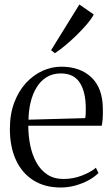

<svg xmlns="http://www.w3.org/2000/svg" viewBox="-20 -824 500 855"><path d="M250.5 11Q179.5 11 128.8 -21Q78 -53 51 -111.5Q24 -170 24 -249.5Q24 -316 43.5 -367.5Q63 -419 96 -454.8Q129 -490.5 169.8 -508.8Q210.5 -527 252.5 -527Q337 -527 387 -479.5Q437 -432 438 -341Q438.5 -312 437.2 -294.8Q436 -277.5 433 -264H106Q106 -220 114.5 -177.8Q123 -135.5 141.5 -101.5Q160 -67.5 190 -47.2Q220 -27 263 -27Q306 -27 345.5 -42.5Q385 -58 407 -77L418.5 -53.5Q400.5 -35.5 373.8 -21Q347 -6.5 315.2 2.2Q283.5 11 250.5 11ZM107 -291 359.5 -298Q361.5 -309 361.8 -320Q362 -331 362 -341Q362 -414 335.5 -455.5Q309 -497 250.5 -497Q214 -497 187 -480Q160 -463 142.5 -434Q125 -405 116.2 -368Q107.5 -331 107 -291ZM224 -587.5 207.5 -600.5 333.5 -804 397.5 -759.5Q387 -739.5 366 -715Q345 -690.5 319.8 -666Q294.5 -641.5 269.5 -620.8Q244.5 -600 225 -587.5Z"/></svg>

Font: Merriweather 120pt Light
Style: Regular
Weight: 300
Version: Version 2.100